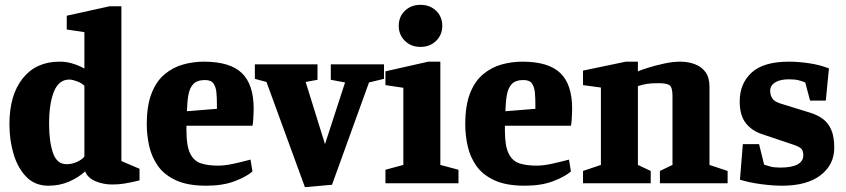

<svg xmlns="http://www.w3.org/2000/svg" viewBox="-20 -758 3500 794"><path d="M180 10Q125 10 89.5 -26Q54 -62 36.5 -120Q19 -178 19 -244Q19 -365 74 -434Q129 -503 226 -503Q253 -503 275.5 -496.5Q298 -490 312.5 -483Q327 -476 329 -474V-625L256 -636V-693L433 -732H482V-92L557 -60V-12Q520 -3 495 1Q470 5 444 5Q407 5 375 -8.5Q343 -22 332 -49Q303 -23 264.5 -6.5Q226 10 180 10ZM255 -79Q278 -79 299.5 -89Q321 -99 329 -111V-403Q319 -414 299 -421.5Q279 -429 267 -429Q223 -429 203 -379Q183 -329 183 -246Q183 -173 199 -126Q215 -79 255 -79Z M833 10Q756 10 707.5 -12.5Q659 -35 633 -72Q607 -109 597 -154Q587 -199 587 -244Q587 -322 607 -372.5Q627 -423 661.5 -451.5Q696 -480 738 -491.5Q780 -503 823 -503Q931 -503 980 -456Q1029 -409 1029 -309Q1029 -304 1028.5 -290Q1028 -276 1027 -261Q1026 -246 1024 -238H751V-217Q751 -154 766.5 -123Q782 -92 811 -82.5Q840 -73 882 -73Q909 -73 944 -80.5Q979 -88 1016 -98L1024 -49Q999 -27 950 -8.5Q901 10 833 10ZM753 -298 877 -308V-328Q877 -352 875 -375Q873 -398 863 -412.5Q853 -427 828 -427Q795 -427 779.5 -410.5Q764 -394 759 -365Q754 -336 753 -298Z M1241 16 1082 -419 1034 -432V-492H1293V-428L1244 -419L1324 -162L1407 -417L1348 -428V-492H1568V-432L1506 -417L1353 6Z M1574 0V-56L1648 -76V-395L1574 -406V-463L1751 -503H1801V-76L1876 -56V0ZM1719 -564Q1680 -564 1654.5 -589Q1629 -614 1629 -651Q1629 -689 1654.5 -713.5Q1680 -738 1719 -738Q1758 -738 1783.5 -713.5Q1809 -689 1809 -651Q1809 -614 1783.5 -589Q1758 -564 1719 -564Z M2150 10Q2073 10 2024.5 -12.5Q1976 -35 1950 -72Q1924 -109 1914 -154Q1904 -199 1904 -244Q1904 -322 1924 -372.5Q1944 -423 1978.5 -451.5Q2013 -480 2055 -491.5Q2097 -503 2140 -503Q2248 -503 2297 -456Q2346 -409 2346 -309Q2346 -304 2345.5 -290Q2345 -276 2344 -261Q2343 -246 2341 -238H2068V-217Q2068 -154 2083.5 -123Q2099 -92 2128 -82.5Q2157 -73 2199 -73Q2226 -73 2261 -80.5Q2296 -88 2333 -98L2341 -49Q2316 -27 2267 -8.5Q2218 10 2150 10ZM2070 -298 2194 -308V-328Q2194 -352 2192 -375Q2190 -398 2180 -412.5Q2170 -427 2145 -427Q2112 -427 2096.5 -410.5Q2081 -394 2076 -365Q2071 -336 2070 -298Z M2391 0V-51L2465 -76V-396L2391 -406V-466L2568 -503H2618V-463Q2629 -468 2659 -477.5Q2689 -487 2725.5 -495Q2762 -503 2793 -503Q2825 -503 2852.5 -493Q2880 -483 2897 -460.5Q2914 -438 2914 -400V-76L2989 -51V0H2709V-51L2761 -76V-361Q2761 -396 2749.5 -405Q2738 -414 2703 -414Q2672 -414 2654.5 -411Q2637 -408 2618 -402V-76L2671 -51V0Z M3214 10Q3176 10 3127 3.5Q3078 -3 3040 -15L3052 -162H3119L3140 -77Q3152 -73 3167 -69Q3182 -65 3207 -65Q3254 -65 3278 -78Q3302 -91 3302 -116Q3302 -136 3292 -144.5Q3282 -153 3257 -161L3132 -203Q3089 -217 3064 -249Q3039 -281 3039 -339Q3039 -412 3088 -457.5Q3137 -503 3243 -503Q3281 -503 3325.5 -496.5Q3370 -490 3408 -475L3395 -342H3330L3310 -417Q3295 -423 3281 -426.5Q3267 -430 3241 -430Q3207 -430 3186 -417.5Q3165 -405 3165 -382Q3165 -366 3173 -352.5Q3181 -339 3204 -331L3330 -292Q3360 -283 3382.5 -266.5Q3405 -250 3417.5 -221.5Q3430 -193 3430 -147Q3430 -77 3373.5 -33.5Q3317 10 3214 10Z"/></svg>

Font: Manuale ExtraBold
Style: Regular
Weight: 800
Version: Version 1.002